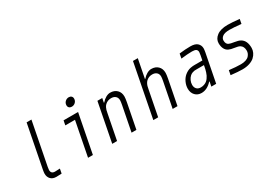

<svg xmlns="http://www.w3.org/2000/svg" viewBox="6 -1892 3987 2866"><g transform="rotate(-30 2000.0 -458.5)"><path d="M354.2 -132.2Q354.2 -67.7 421.9 -67.7Q465.5 -67.7 505.9 -71L490.9 7.2Q429 10.4 400.4 10.4Q337.2 10.4 303.4 -25.4Q269.5 -61.2 269.5 -117.8Q269.5 -138 277.3 -181.6L420.6 -916.7H503.9L360.7 -181.6Q354.2 -147.8 354.2 -132.2Z M1062.5 -837.9Q1062.5 -877 1089.2 -902Q1115.9 -927.1 1151.7 -927.1Q1179 -927.1 1195.6 -911.5Q1212.2 -895.8 1212.2 -870.4Q1212.2 -831.4 1185.5 -806.3Q1158.9 -781.2 1123 -781.2Q1095.7 -781.2 1079.1 -796.9Q1062.5 -812.5 1062.5 -837.9ZM950.5 0 1065.1 -588.5H898.4L913.4 -666.7H1163.4L1033.9 0Z M1794.3 -505.2Q1794.3 -549.5 1766.6 -574.2Q1738.9 -599 1692.1 -599Q1630.9 -599 1588.5 -558.6Q1571.6 -542.3 1560.5 -520.2Q1549.5 -498 1545.2 -480.8Q1541 -463.5 1533.9 -427.7L1450.5 0H1367.2L1496.7 -666.7H1580.1L1565.8 -593.8H1572.3Q1604.2 -631.5 1643.9 -654.3Q1683.6 -677.1 1720.1 -677.1Q1792.3 -677.1 1835.6 -634.4Q1878.9 -591.8 1878.9 -521.5Q1878.9 -490.2 1867.2 -427.7L1783.9 0H1700.5L1783.9 -427.7Q1794.3 -481.1 1794.3 -505.2Z M2502.6 -505.2Q2502.6 -549.5 2474.9 -574.2Q2447.3 -599 2400.4 -599Q2339.2 -599 2296.9 -558.6Q2279.9 -542.3 2268.9 -520.2Q2257.8 -498 2253.6 -480.8Q2249.3 -463.5 2242.2 -427.7L2158.9 0H2075.5L2253.9 -916.7H2337.2L2274.1 -593.8H2280.6Q2312.5 -631.5 2352.2 -654.3Q2391.9 -677.1 2428.4 -677.1Q2500.7 -677.1 2543.9 -634.4Q2587.2 -591.8 2587.2 -521.5Q2587.2 -490.2 2575.5 -427.7L2492.2 0H2408.9L2492.2 -427.7Q2502.6 -481.1 2502.6 -505.2Z M3140.6 -333.3H3013Q2988.9 -333.3 2975.3 -332Q2961.6 -330.7 2939.5 -322.6Q2917.3 -314.5 2899.1 -298.2Q2873 -274.7 2856.4 -238.9Q2839.8 -203.1 2839.8 -165.4Q2839.8 -121.7 2864.6 -94.7Q2889.3 -67.7 2934.9 -67.7Q2966.1 -67.7 2992.5 -76.8Q3018.9 -85.9 3037.4 -99.9Q3056 -113.9 3071.6 -135.7Q3087.2 -157.6 3096.7 -176.8Q3106.1 -196 3114.6 -222.7Q3123 -249.3 3127 -266.3Q3130.9 -283.2 3135.4 -306.6ZM3102.9 -677.1Q3184.9 -677.1 3222.7 -642.6Q3261.7 -606.1 3261.7 -552.1Q3261.7 -532.6 3253.9 -487.6L3158.9 0H3075.5L3091.1 -80.1H3084.6Q3001.3 10.4 2904.3 10.4Q2837.9 10.4 2796.2 -33.5Q2754.6 -77.5 2754.6 -148.4Q2754.6 -201.8 2779 -256.2Q2803.4 -310.5 2846.4 -347Q2871.1 -367.2 2897.1 -380.2Q2923.2 -393.2 2949.5 -398.1Q2975.9 -403 2990.9 -404Q3005.9 -404.9 3028 -404.9H3154.3L3169.9 -484.4Q3177.1 -524.7 3177.1 -537.1Q3177.1 -568.4 3156.6 -583.7Q3136.1 -599 3087.9 -599Q3009.8 -599 2897.8 -585.3L2912.8 -664.7Q3022.8 -677.1 3102.9 -677.1Z M3609.4 10.4Q3535.8 10.4 3409.5 -3.9L3424.5 -82Q3544.9 -67.7 3624.3 -67.7Q3675.1 -67.7 3711.9 -80.7Q3748.7 -93.8 3767.3 -114.9Q3785.8 -136.1 3793.9 -157.2Q3802.1 -178.4 3802.1 -200.5Q3802.1 -275.4 3752 -304.7Q3725.3 -320.3 3664.4 -328.1Q3603.5 -335.9 3572.3 -351.6Q3535.2 -367.2 3514 -407.2Q3492.8 -447.3 3492.8 -505.2Q3492.8 -577.5 3558.3 -627.3Q3623.7 -677.1 3746.1 -677.1Q3817.1 -677.1 3947.9 -663.4L3932.9 -585.3Q3800.8 -599 3731.1 -599Q3649.1 -599 3612.6 -571.3Q3576.2 -543.6 3576.2 -505.2Q3576.2 -442.1 3617.8 -424.5Q3642.6 -412.1 3706.1 -403.3Q3769.5 -394.5 3806 -373.7Q3885.4 -327.5 3885.4 -200.5Q3885.4 -160.2 3867.8 -122.7Q3850.3 -85.3 3817.4 -55.3Q3784.5 -25.4 3730.5 -7.5Q3676.4 10.4 3609.4 10.4Z"/></g></svg>

Font: TypoPRO Monoid
Style: Italic
Weight: 400
Width: 4
Italic angle: -11°
Monospace: yes
Version: Version 0.61